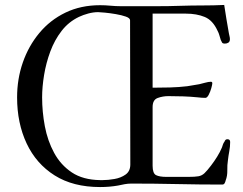

<svg xmlns="http://www.w3.org/2000/svg" viewBox="-20 -754 980 775"><path d="M505 -672Q505 -681 488 -687Q471 -693 447.5 -697Q424 -701 403.5 -703Q383 -705 376 -705Q357 -705 336.5 -699.5Q316 -694 299 -686Q257 -666 228.5 -629Q200 -592 183 -546Q166 -500 158 -451.5Q150 -403 150 -361Q150 -303 161 -244.5Q172 -186 198.5 -137Q225 -88 270 -58Q315 -28 384 -27H395Q416 -27 442 -31.5Q468 -36 487 -49.5Q506 -63 506 -90ZM909 -181Q909 -162 905.5 -143.5Q902 -125 900 -107Q897 -88 897.5 -66Q898 -44 891 -26Q890 -21 887 -15Q884 -9 877 -9Q786 -9 694.5 -11Q603 -13 511 -13Q496 -13 483 -10.5Q470 -8 456 -5Q422 1 384 1Q275 1 200.5 -46Q126 -93 87.5 -175Q49 -257 49 -361Q49 -435 72 -501.5Q95 -568 138.5 -620.5Q182 -673 244 -703Q306 -733 384 -733Q405 -733 426 -731Q447 -729 467 -729H614Q661 -729 707 -730.5Q753 -732 799 -732Q821 -732 842 -732.5Q863 -733 885 -734Q889 -706 894 -677Q899 -648 904 -619Q905 -613 906.5 -607.5Q908 -602 908 -596Q908 -586 902 -582Q896 -578 888 -578Q879 -578 876.5 -582Q874 -586 871 -593Q868 -602 865.5 -611.5Q863 -621 858 -630Q839 -672 806.5 -685.5Q774 -699 730 -699H596V-400Q631 -400 666.5 -401Q702 -402 736 -406Q748 -408 760 -410Q772 -412 784 -414Q793 -416 807.5 -420Q822 -424 831 -424Q837 -424 837 -418Q837 -413 833 -398.5Q829 -384 822.5 -371.5Q816 -359 809 -359Q802 -359 794.5 -359.5Q787 -360 779 -361Q749 -364 719.5 -365Q690 -366 660 -366Q637 -366 616.5 -358.5Q596 -351 596 -322V-85Q596 -54 610 -47Q624 -40 652 -40H740Q767 -40 781 -42.5Q795 -45 805.5 -55Q816 -65 832 -86Q845 -103 856.5 -121.5Q868 -140 876 -159Q878 -165 880 -171Q882 -177 886 -182Q888 -187 890.5 -189.5Q893 -192 898 -192Q909 -192 909 -181Z"/></svg>

Font: Kaisei Tokumin
Style: Regular
Weight: 400
Designer: Font-Kai, 金井和夫
Foundry: KAZUO KANAI
Version: Version 5.003